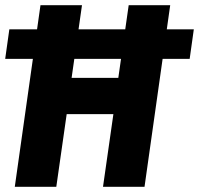

<svg xmlns="http://www.w3.org/2000/svg" viewBox="-23 -720 767 740"><path d="M-3 -493 13 -607H724L708 -493ZM34 0 133 -700H293L253 -420H433L473 -700H633L534 0H374L414 -280H234L194 0Z"/></svg>

Font: Finlandica
Style: Italic
Weight: 400
Italic angle: -8°
Designer: Niklas Ekholm, Juho Hiilivirta, Jaakko Suomalainen
Foundry: Helsinki Type Studio
Version: Version 1.064